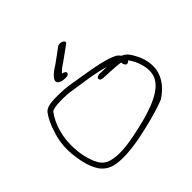

<svg xmlns="http://www.w3.org/2000/svg" viewBox="-183 -995 1194 1194"><g transform="rotate(-45 414.0 -397.5)"><path d="M54 -249C61 -174 81 -93 122 -52C146 -28 179 -9 247 -7C313 -5 364 -14 416 -23C516 -44 607 -66 686 -98C737 -133 786 -181 796 -254C803 -305 787 -357 768 -392C751 -424 740 -443 713 -458C710 -459 706 -461 703 -463C699 -470 692 -477 682 -485C627 -515 529 -532 441 -546L344 -562C309 -567 267 -569 218 -568C167 -566 143 -556 129 -539C107 -509 88 -469 76 -428C57 -375 48 -319 54 -249ZM90 -252C80 -359 112 -456 157 -516C172 -536 279 -535 328 -527C416 -513 515 -502 589 -478L532 -480C516 -482 500 -473 500 -464C500 -453 509 -445 527 -445L589 -442C621 -441 645 -438 672 -435C672 -424 677 -412 683 -406C692 -397 708 -405 712 -414C747 -370 784 -274 744 -209C697 -131 556 -88 397 -57C335 -45 251 -33 189 -53C153 -65 134 -90 120 -122C105 -157 92 -206 90 -252ZM334 -613 351 -611C372 -609 385 -613 389 -623C394 -636 379 -643 363 -646C379 -663 392 -674 419 -691C437 -704 458 -719 480 -735L513 -759C535 -777 487 -800 464 -781L432 -757C411 -742 392 -728 374 -715C335 -692 255 -634 334 -613Z"/></g></svg>

Font: Stray Cat
Style: SuExt
Weight: 400
Version: Version 1.0